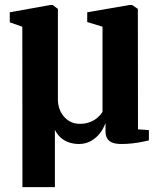

<svg xmlns="http://www.w3.org/2000/svg" viewBox="-20 -565 640 766"><path d="M69.5 181.5 69 -458.5 19 -476V-516L180.5 -545H190L211 -529.5V-166.5Q211 -150 216.5 -133Q222 -116 233.2 -102Q244.5 -88 260.8 -79.5Q277 -71 298.5 -71Q321.5 -71 339.2 -78Q357 -85 369.5 -96Q382 -107 389 -119V-458.5L328 -477V-516L496.5 -545H507L530 -529.5L530.5 -49L574 -46V-5Q564.5 -2.5 547 1Q529.5 4.5 508.2 7Q487 9.5 465.5 9.5Q438.5 9.5 424.8 2.5Q411 -4.5 406 -15.8Q401 -27 401 -40V-74.5Q392.5 -50.5 376.8 -31.2Q361 -12 340.2 -1.2Q319.5 9.5 295 9.5Q274 9.5 255.5 3.2Q237 -3 222.8 -15.5Q208.5 -28 199 -47V181.5Z"/></svg>

Font: Merriweather 72pt
Style: Bold
Weight: 700
Version: Version 2.100